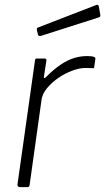

<svg xmlns="http://www.w3.org/2000/svg" viewBox="-20 -771 434 791"><path d="M62 0Q57 0 54 -3.5Q51 -7 52 -11L124 -521Q125 -527 126.5 -528.5Q128 -530 132 -530H162Q167 -530 169.5 -528Q172 -526 171 -520L161 -456Q160 -450 163 -449.5Q166 -449 170 -454Q202 -486 230.5 -505Q259 -524 285.5 -532Q312 -540 338 -540Q358 -540 366 -537Q374 -534 373 -529L368 -495Q368 -492 367.5 -491Q367 -490 365 -490Q359 -490 351 -490.5Q343 -491 331 -491Q308 -491 278 -480Q248 -469 220.5 -450Q193 -431 173.5 -407.5Q154 -384 151 -359L102 -9Q101 -4 99 -2Q97 0 92 0H62ZM387 -746 393 -711Q394 -707 393 -704Q392 -701 386 -699L148 -623Q143 -622 139.5 -624Q136 -626 136 -630L132 -647Q131 -656 135 -657L378 -751Q380 -752 383 -750.5Q386 -749 387 -746Z"/></svg>

Font: Libre Franklin Thin ExtraLight
Style: Italic
Weight: 250
Italic angle: -8°
Version: Version 3.000